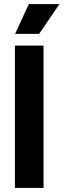

<svg xmlns="http://www.w3.org/2000/svg" viewBox="-20 -932 315 952"><path d="M54 0V-706H196V0ZM174 -764H55L123 -912H275Z"/></svg>

Font: Bricolage Grotesque 28pt
Style: Bold
Weight: 700
Designer: Mathieu Triay
Foundry: Atelier Triay
Version: Version 1.000;gftools[0.9.30]